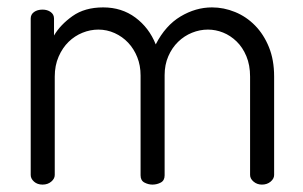

<svg xmlns="http://www.w3.org/2000/svg" viewBox="-20 -499 820 519"><path d="M360 -295Q360 -322 351 -344.5Q342 -367 326.5 -383.5Q311 -400 290 -409.5Q269 -419 246 -419Q224 -419 203 -410.5Q182 -402 165.5 -386Q149 -370 138.5 -346Q128 -322 128 -292V-26Q128 -16 118.5 -8Q109 0 95 0Q81 0 72 -8Q63 -16 63 -26V-449Q63 -460 72 -466.5Q81 -473 95 -473Q108 -473 117 -466.5Q126 -460 126 -449V-403Q143 -432 176 -455.5Q209 -479 259 -479Q309 -479 346 -451.5Q383 -424 401 -379Q427 -430 468 -454.5Q509 -479 553 -479Q585 -479 615.5 -466.5Q646 -454 669.5 -430Q693 -406 707 -371.5Q721 -337 721 -292V-26Q721 -16 711.5 -8Q702 0 688 0Q675 0 665.5 -8Q656 -16 656 -26V-292Q656 -323 646 -347Q636 -371 619.5 -387Q603 -403 583 -411Q563 -419 542 -419Q520 -419 499 -410.5Q478 -402 461.5 -386Q445 -370 435 -347Q425 -324 425 -296V-25Q425 -11 414.5 -5.5Q404 0 392 0Q381 0 370.5 -5.5Q360 -11 360 -25Z"/></svg>

Font: AkaAcidDosis
Style: Regular
Weight: 400
Designer: Edgar Tolentino, Pablo Impallari, Igino Marini, Aka-Acid
Foundry: Edgar Tolentino, Pablo Impallari, Igino Marini, Cyberella
Version: Version 1.007